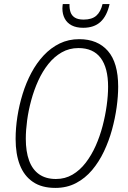

<svg xmlns="http://www.w3.org/2000/svg" viewBox="-20 -918 631 948"><path d="M253.4 9.8Q186 9.8 142.6 -19.8Q99.1 -49.3 78.1 -103.3Q57.1 -157.2 57.1 -231.9Q57.1 -285.6 65.9 -342.3Q74.7 -398.9 91.8 -454.3Q108.9 -509.8 134.8 -558.3Q160.6 -606.9 195.8 -644.5Q231 -682.1 274.7 -703.4Q318.4 -724.6 371.1 -724.6Q461.9 -724.6 512.7 -666.5Q563.5 -608.4 563.5 -489.7Q563.5 -442.9 555.9 -388.2Q548.3 -333.5 533 -277.6Q517.6 -221.7 493.2 -170.2Q468.8 -118.7 434.6 -78.1Q400.4 -37.6 355.2 -13.9Q310.1 9.8 253.4 9.8ZM256.3 -34.2Q301.3 -34.2 337.9 -55.7Q374.5 -77.1 403.1 -114.3Q431.6 -151.4 452.4 -198Q473.1 -244.6 486.6 -295.9Q500 -347.2 506.8 -397.2Q513.7 -447.3 513.7 -489.7Q513.7 -583 477.1 -631.8Q440.4 -680.7 367.2 -680.7Q321.8 -680.7 284.7 -659.4Q247.6 -638.2 218.8 -602.1Q189.9 -565.9 168.9 -519.8Q147.9 -473.6 134.3 -423.3Q120.6 -373 114 -324Q107.4 -274.9 107.4 -232.9Q107.4 -169.4 123.8 -125Q140.1 -80.6 173.3 -57.4Q206.5 -34.2 256.3 -34.2ZM390.6 -780.8Q356.9 -780.8 334 -792.7Q311 -804.7 299.6 -826.4Q288.1 -848.1 288.1 -876.5Q288.1 -883.3 288.8 -888.7Q289.6 -894 290 -897.9H323.2Q322.3 -876 328.1 -858.4Q334 -840.8 349.6 -831.1Q365.2 -821.3 393.1 -821.3Q433.6 -821.3 455.3 -840.3Q477.1 -859.4 486.3 -897.9H521Q508.3 -839.8 476.6 -810.3Q444.8 -780.8 390.6 -780.8Z"/></svg>

Font: Open Sans SemiCondensed Light
Style: Italic
Weight: 300
Width: 4
Italic angle: -12°
Designer: Monotype Design Team
Foundry: Monotype Imaging Inc.
Version: Version 3.000